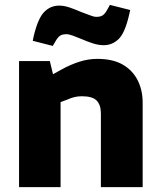

<svg xmlns="http://www.w3.org/2000/svg" viewBox="-20 -766 656 786"><path d="M58 0V-516H184L197 -462L231 -481Q267 -501 304 -513Q341 -525 378 -525Q442 -525 482.5 -501.5Q523 -478 543.5 -437.5Q564 -397 564 -346V0H393V-302Q393 -336 376 -354Q359 -372 315 -372Q299 -372 284.5 -368.5Q270 -365 255 -358L228 -348V0ZM196 -578 114 -599 118 -618Q135 -690 160.5 -716.5Q186 -743 222 -743Q243 -743 266 -735Q289 -727 312 -717Q332 -710 348 -703.5Q364 -697 375 -697Q392 -697 401.5 -704Q411 -711 420 -728L430 -746L513 -725L508 -703Q491 -630 465 -605.5Q439 -581 405 -581Q383 -581 360 -588.5Q337 -596 314 -606Q295 -614 278.5 -620Q262 -626 252 -626Q235 -626 225.5 -619.5Q216 -613 206 -595Z"/></svg>

Font: REM
Style: Bold
Weight: 700
Designer: Octavio Pardo
Foundry: Ashler Design
Version: Version 1.005;gftools[0.9.28]